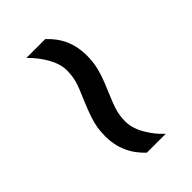

<svg xmlns="http://www.w3.org/2000/svg" viewBox="11 -607 569 569"><g transform="rotate(45 296.0 -322.5)"><path d="M70 -335Q95 -362 125 -375Q155 -388 191 -388Q210 -388 226 -385.5Q242 -383 262 -376.5Q282 -370 312 -357Q349 -341 369 -335.5Q389 -330 410 -330Q438 -330 468 -347Q498 -364 521 -389V-310Q497 -284 466.5 -270.5Q436 -257 400 -257Q381 -257 365 -259.5Q349 -262 329.5 -268.5Q310 -275 279 -288Q243 -304 223.5 -309.5Q204 -315 181 -315Q154 -315 124 -298Q94 -281 70 -256Z"/></g></svg>

Font: telugu25
Style: Book
Weight: 400
Designer: Jelle Bosma - Monotype Design Team
Foundry: Monotype Imaging Inc.
Version: Version 2.003